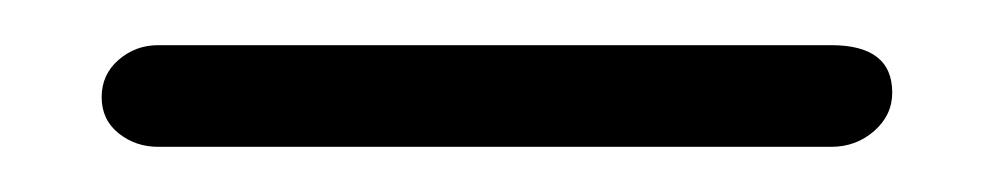

<svg xmlns="http://www.w3.org/2000/svg" viewBox="-20 10 440 85"><path d="M348 30Q375 30 375 51Q375 61 367 68Q359 75 348 75H50Q40 75 32.5 69Q25 63 25 53Q25 43 32.5 36.5Q40 30 50 30Z"/></svg>

Font: Dongle
Style: Regular
Weight: 400
Designer: Yanghee Ryu
Foundry: Yanghee Ryu
Version: Version 2.000